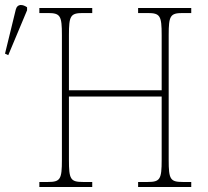

<svg xmlns="http://www.w3.org/2000/svg" viewBox="-30 -746 828 766"><path d="M3 -526 78 -705V-717C61 -729 39 -732 33 -708L-10 -532ZM127 0H338V-20H301C251 -20 245 -31 245 -108V-361H615V-108C615 -31 609 -20 559 -20H521V0H733V-20H699C649 -20 643 -31 643 -108V-606C643 -683 649 -694 699 -694H733V-714H521V-694H559C609 -694 615 -683 615 -606V-386H245V-606C245 -683 251 -694 301 -694H338V-714H127V-694H161C211 -694 217 -683 217 -606V-108C217 -31 211 -20 161 -20H127Z"/></svg>

Font: Noto Serif SemiCondensed Thin
Style: Regular
Weight: 100
Width: 4
Designer: Monotype Design Team
Foundry: Monotype Imaging Inc.
Version: Version 2.015